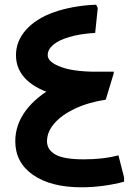

<svg xmlns="http://www.w3.org/2000/svg" viewBox="-20 -786 563 817"><path d="M327 11Q197 11 121 -41.5Q45 -94 45 -185Q45 -256 90.5 -316.5Q136 -377 218 -419.5Q300 -462 409 -480L430 -362Q354 -350 297.5 -323Q241 -296 210.5 -260Q180 -224 180 -185Q180 -149 215.5 -128.5Q251 -108 336 -108Q376 -108 412.5 -112Q449 -116 484 -125L508 -31V-13Q469 -2 421 4.5Q373 11 327 11ZM430 -362 178 -481H464V-474ZM430 -362Q312 -359 226 -380.5Q140 -402 94 -445.5Q48 -489 48 -551Q48 -582 59 -609Q70 -636 90.5 -659Q111 -682 140.5 -701Q170 -720 208 -733.5Q246 -747 291.5 -755.5Q337 -764 389 -766L396 -752L385 -646Q320 -642 274.5 -628.5Q229 -615 206 -595Q183 -575 183 -551Q183 -521 243.5 -499.5Q304 -478 426 -481Z"/></svg>

Font: Fustat ExtraBold
Style: Regular
Weight: 800
Designer: Mohamed Gaber, Khaled Hosny, Laura Garcia Mut
Foundry: Kief Type Foundry, Alif Type Foundry, Hard Type Foundry
Version: Version 1.007